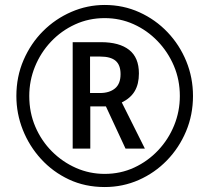

<svg xmlns="http://www.w3.org/2000/svg" viewBox="-20 -744 844 774"><path d="M383 -369Q421 -369 443.5 -387.5Q466 -406 466 -445Q466 -482 446 -499Q426 -516 384 -516H343V-369ZM540 -448Q540 -405 523 -376.5Q506 -348 471 -331L564 -145H486L407 -315H344V-145H273V-574H387Q461 -574 500.5 -543Q540 -512 540 -448ZM46 -357Q46 -435 75 -502Q104 -569 153.5 -618.5Q203 -668 267.5 -696Q332 -724 402 -724Q477 -724 542 -694.5Q607 -665 655.5 -614Q704 -563 731 -497Q758 -431 758 -357Q758 -281 730 -214.5Q702 -148 653 -97.5Q604 -47 539.5 -18.5Q475 10 402 10Q323 10 258 -20.5Q193 -51 145.5 -103Q98 -155 72 -220.5Q46 -286 46 -357ZM98 -357Q98 -290 122.5 -233Q147 -176 189.5 -133.5Q232 -91 286.5 -67Q341 -43 402 -43Q466 -43 521 -68.5Q576 -94 617.5 -138Q659 -182 682 -238.5Q705 -295 705 -357Q705 -422 681 -478.5Q657 -535 615 -578.5Q573 -622 518.5 -646.5Q464 -671 402 -671Q338 -671 282.5 -645.5Q227 -620 185.5 -576Q144 -532 121 -475.5Q98 -419 98 -357Z"/></svg>

Font: Noto Sans Display ExtraCondensed
Style: Regular
Weight: 400
Width: 2
Version: Version 2.003